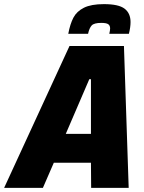

<svg xmlns="http://www.w3.org/2000/svg" viewBox="-70 -911 699 931"><path d="M-50 0 267 -688H531L554 0H372L371 -122H191L138 0ZM249 -262H371V-527H363ZM563 -804Q563 -779 555 -747H460Q464 -765 464 -773Q464 -787 455 -793.5Q446 -800 421 -800Q386 -800 374.5 -787.5Q363 -775 357 -747H261Q270 -795 286 -825.5Q302 -856 337 -873.5Q372 -891 434 -891Q505 -891 534 -869Q563 -847 563 -804Z"/></svg>

Font: Saira Semi Condensed ExtraBold
Style: Italic
Weight: 800
Width: 4
Italic angle: -12°
Designer: Hector Gatti with collaboration of the Omnibus-Type team
Foundry: Omnibus-Type
Version: Version 1.001; ttfautohint (v1.8)